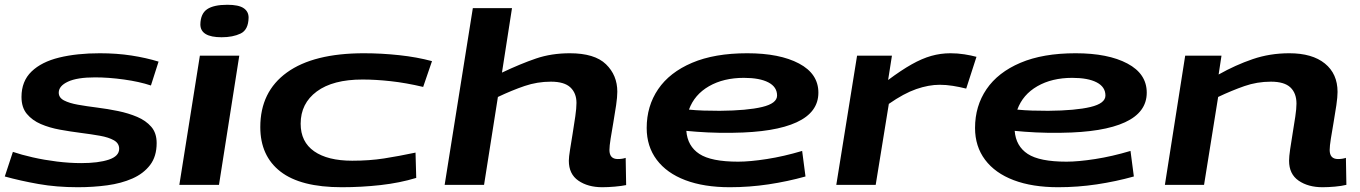

<svg xmlns="http://www.w3.org/2000/svg" viewBox="-23 -774 5696 804"><path d="M-3 -35 31 -138Q66 -126 114.5 -115Q163 -104 215.5 -97.5Q268 -91 317 -91Q389 -91 432.5 -105.5Q476 -120 476 -151Q476 -174 454 -186.5Q432 -199 395.5 -205.5Q359 -212 315.5 -217.5Q272 -223 228 -231Q184 -239 148 -254.5Q112 -270 89.5 -297Q67 -324 67 -368Q67 -434 109 -474.5Q151 -515 225 -533Q299 -551 395 -551Q466 -551 527.5 -541.5Q589 -532 641 -516L609 -416Q561 -432 496.5 -441Q432 -450 375 -450Q300 -450 261.5 -432Q223 -414 223 -386Q223 -365 245 -353.5Q267 -342 303.5 -335.5Q340 -329 384 -323.5Q428 -318 471.5 -309Q515 -300 551.5 -284.5Q588 -269 610.5 -243Q633 -217 633 -175Q633 -119 605.5 -83Q578 -47 531.5 -26.5Q485 -6 426 2Q367 10 303 10Q214 10 138 -3.5Q62 -17 -3 -35Z M929 -754Q976 -754 997 -740Q1018 -726 1018 -700Q1017 -649 984.5 -633.5Q952 -618 905 -618Q816 -618 816 -672Q817 -717 844.5 -735.5Q872 -754 929 -754ZM728 0 814 -541H979L894 0Z M1408 10Q1236 10 1151.5 -55.5Q1067 -121 1067 -242Q1067 -390 1178.5 -470.5Q1290 -551 1501 -551Q1574 -551 1648.5 -543Q1723 -535 1786 -518L1749 -410Q1677 -427 1613.5 -434Q1550 -441 1495 -441Q1371 -441 1303.5 -391Q1236 -341 1236 -256Q1236 -180 1292.5 -140.5Q1349 -101 1452 -101Q1524 -101 1585 -110.5Q1646 -120 1717 -135L1720 -29Q1651 -8 1571 1Q1491 10 1408 10Z M2529 -146Q2529 -108 2564 -108Q2583 -108 2597 -113L2599 1Q2580 5 2551.5 7.5Q2523 10 2499 10Q2439 10 2399 -17.5Q2359 -45 2359 -101Q2359 -116 2364 -147Q2369 -178 2375 -215Q2381 -252 2386 -286.5Q2391 -321 2391 -343Q2391 -384 2365.5 -408Q2340 -432 2284 -432Q2227 -432 2174 -414Q2121 -396 2062 -368L2004 0H1839L1957 -740H2121L2079 -470Q2157 -507 2221.5 -529Q2286 -551 2363 -551Q2467 -551 2514.5 -505Q2562 -459 2562 -390Q2562 -368 2557 -333.5Q2552 -299 2545.5 -262Q2539 -225 2534 -193.5Q2529 -162 2529 -146Z M3350 -35Q3275 -14 3195 -2Q3115 10 3033 10Q2925 10 2847 -19.5Q2769 -49 2727 -105Q2685 -161 2685 -238Q2685 -330 2733 -400.5Q2781 -471 2875 -511Q2969 -551 3106 -551Q3242 -551 3323 -508Q3404 -465 3404 -386Q3404 -304 3313 -262Q3222 -220 3046 -218Q2989 -217 2940 -219.5Q2891 -222 2851 -226Q2856 -162 2905.5 -129.5Q2955 -97 3068 -97Q3117 -97 3188 -108Q3259 -119 3336 -142ZM3092 -448Q3007 -448 2946 -413Q2885 -378 2862 -315Q2891 -312 2923.5 -311Q2956 -310 2991 -310Q3106 -311 3168.5 -326Q3231 -341 3231 -374Q3231 -410 3194.5 -429Q3158 -448 3092 -448Z M3712 -541 3696 -439Q3751 -480 3794.5 -504.5Q3838 -529 3877 -540Q3916 -551 3957 -551Q3987 -551 4015.5 -546.5Q4044 -542 4066 -536L4023 -403Q3995 -410 3967 -414.5Q3939 -419 3912 -419Q3866 -419 3814 -401Q3762 -383 3699 -339L3644 0H3479L3566 -541Z M4725 -35Q4650 -14 4570 -2Q4490 10 4408 10Q4300 10 4222 -19.5Q4144 -49 4102 -105Q4060 -161 4060 -238Q4060 -330 4108 -400.5Q4156 -471 4250 -511Q4344 -551 4481 -551Q4617 -551 4698 -508Q4779 -465 4779 -386Q4779 -304 4688 -262Q4597 -220 4421 -218Q4364 -217 4315 -219.5Q4266 -222 4226 -226Q4231 -162 4280.5 -129.5Q4330 -97 4443 -97Q4492 -97 4563 -108Q4634 -119 4711 -142ZM4467 -448Q4382 -448 4321 -413Q4260 -378 4237 -315Q4266 -312 4298.5 -311Q4331 -310 4366 -310Q4481 -311 4543.5 -326Q4606 -341 4606 -374Q4606 -410 4569.5 -429Q4533 -448 4467 -448Z M4940 -541H5092L5080 -462Q5151 -502 5223 -526.5Q5295 -551 5376 -551Q5472 -551 5525 -508Q5578 -465 5578 -389Q5578 -368 5573 -333.5Q5568 -299 5561.5 -262Q5555 -225 5550 -193.5Q5545 -162 5545 -146Q5545 -108 5580 -108Q5598 -108 5613 -113L5615 0Q5595 5 5567 7.5Q5539 10 5515 10Q5455 10 5415 -17.5Q5375 -45 5375 -101Q5375 -118 5379.5 -149Q5384 -180 5390 -216Q5396 -252 5401 -285.5Q5406 -319 5406 -340Q5406 -384 5380.5 -408Q5355 -432 5299 -432Q5241 -432 5188 -413.5Q5135 -395 5078 -368L5019 0H4855Z"/></svg>

Font: Georama ExtraExtended SemiBold
Style: Italic
Weight: 600
Width: 8
Italic angle: -9°
Designer: Jean-Baptiste Levee
Foundry: Production Type
Version: Version 1.000